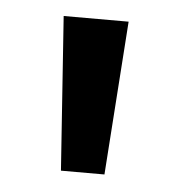

<svg xmlns="http://www.w3.org/2000/svg" viewBox="-32 -830 300 321"><g transform="rotate(5 117.5 -670.0)"><path d="M172 -799H63L81 -541H154Z"/></g></svg>

Font: Noto Sans Sinhala Condensed Medium
Style: Regular
Weight: 500
Width: 3
Designer: Jelle Bosma - Monotype Design Team
Foundry: Monotype Imaging Inc.
Version: Version 2.006